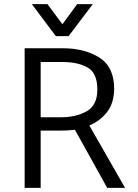

<svg xmlns="http://www.w3.org/2000/svg" viewBox="-20 -915 671 935"><path d="M135 -895H211L284 -797L356 -895H432L314 -739H252ZM285 -613H178V-344H278Q350 -344 402 -373Q454 -402 454 -479Q454 -559 407 -586Q360 -613 285 -613ZM502 0 345 -283Q328 -281 310.5 -280Q293 -279 274 -279H178V0H100V-680H285Q392 -680 464 -634.5Q536 -589 536 -482Q535 -413 501.5 -369.5Q468 -326 415 -304L589 0Z"/></svg>

Font: Palanquin
Style: Regular
Weight: 400
Designer: Pria Ravichandran
Version: Version 1.0.4